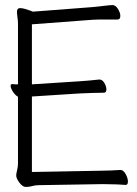

<svg xmlns="http://www.w3.org/2000/svg" viewBox="-20 -730 540 758"><path d="M475 0Q467 -1 442 -2Q417 -3 392 -3H377L134 1Q119 1 107.5 4.5Q96 8 82 8Q69 8 56.5 -9Q44 -26 44 -37Q44 -44 47.5 -58Q51 -72 51 -84V-348Q40 -354 31 -368Q22 -382 22 -391Q22 -398 28 -398H30Q35 -397 40.5 -397Q46 -397 51 -397V-604Q51 -620 51 -634.5Q51 -649 49 -661Q48 -669 47.5 -674.5Q47 -680 47 -684Q47 -698 59 -698Q68 -698 80 -694.5Q92 -691 101 -687.5Q110 -684 110 -684L345 -702Q367 -704 391.5 -707Q416 -710 424 -710Q436 -710 445.5 -695Q455 -680 455 -667Q455 -653 444 -653H404Q390 -653 375 -653Q360 -653 346 -652L106 -634V-397L292 -409Q309 -410 331.5 -412Q354 -414 371 -416H373Q384 -416 392 -402.5Q400 -389 400 -377Q400 -364 390 -364Q369 -364 342.5 -363Q316 -362 293 -361L106 -349V-51L376 -56Q396 -56 418.5 -57Q441 -58 455 -59H456Q467 -59 476 -43Q485 -27 485 -13Q485 0 476 0Z"/></svg>

Font: Moon Stars Kai T HW Light
Style: Regular
Weight: 300
Designer: GuiWonder
Version: Version 1.101